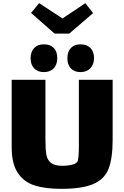

<svg xmlns="http://www.w3.org/2000/svg" viewBox="-20 -1149 788 1217"><path d="M694 -643V-264Q694 -146 668.5 -80Q643 -14 572.5 17Q502 48 368 48Q269 48 201 27Q133 6 93.5 -52Q54 -110 54 -216V-643H268V-261Q268 -198 274.5 -165.5Q281 -133 304.5 -115.5Q328 -98 377 -98Q407 -98 433 -104Q459 -110 469 -122Q480 -136 480 -226V-643ZM258 -692Q219 -692 196.5 -715.5Q174 -739 174 -779Q174 -821 196.5 -844.5Q219 -868 258 -868Q299 -868 321 -845Q343 -822 343 -781Q343 -740 320.5 -716Q298 -692 258 -692ZM490 -692Q451 -692 429 -715.5Q407 -739 407 -779Q407 -821 429 -844.5Q451 -868 490 -868Q530 -868 553 -845Q576 -822 576 -781Q576 -741 553 -716.5Q530 -692 490 -692ZM570 -1066 419 -936H326L177 -1067L228 -1129L376 -1032L521 -1129Z"/></svg>

Font: Lalezar
Style: Bold
Weight: 700
Designer: Borna Izadpanah
Foundry: Borna Izadpanah
Version: Version 1.003;January 24, 2021;FontCreator 13.0.0.2683 64-bi